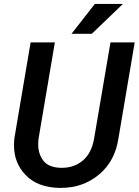

<svg xmlns="http://www.w3.org/2000/svg" viewBox="-20 -921 688 952"><path d="M334.5 -753.4H435.1L589.4 -901.4H450.2ZM527.8 -710.9 446.3 -232.4C438 -185.5 419.9 -149.9 391.1 -125.5C362.8 -101.1 327.6 -88.9 286.6 -88.9C284.7 -88.9 282.2 -88.9 280.3 -88.9C240.2 -90.3 211.9 -102.1 194.8 -124.5C177.7 -147 169.4 -173.8 169.4 -204.6C169.4 -214.4 169.9 -224.1 171.4 -234.9L252 -710.9H131.8L51.3 -235.4L49.8 -216.8C49.3 -211.4 49.3 -206.1 49.3 -201.2C49.3 -141.1 69.3 -91.3 108.9 -51.3C148.4 -11.2 203.6 9.3 274.4 10.7C276.4 10.7 278.8 10.7 280.8 10.7C354.5 10.7 418 -11.2 471.2 -55.7C524.4 -100.1 556.2 -160.2 567.4 -235.8L647.9 -710.9Z"/></svg>

Font: Roboto Medium
Style: Italic
Weight: 500
Italic angle: -12°
Designer: Google
Version: Version 2.137; 2017